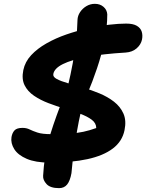

<svg xmlns="http://www.w3.org/2000/svg" viewBox="-20 -832 756 993"><path d="M236.6 9Q164 9 118.5 -10.5Q73 -30 53.8 -60.7Q34.6 -91.4 39.4 -122.8Q43 -144.4 54.9 -157.5Q66.8 -170.6 96.6 -170.6Q117.2 -170.6 133.4 -162.5Q149.6 -154.4 174.1 -146.3Q198.6 -138.2 244.8 -138.2Q300.2 -138.2 339.6 -140.9Q379 -143.6 411.3 -150.5Q443.6 -157.4 477.8 -169.8Q477.6 -195.4 454.5 -212.7Q431.4 -230 395 -243.5Q358.6 -257 315.3 -269.9Q272 -282.8 230.5 -298.6Q189 -314.4 156.1 -336.7Q123.2 -359 107.2 -391.1Q91.2 -423.2 100.6 -469.6Q109.6 -512.6 141.2 -546.6Q172.8 -580.6 220.3 -607.6Q267.8 -634.6 323.4 -653.8Q379 -673 435.9 -685.6Q492.8 -698.2 543.7 -704.1Q594.6 -710 632.2 -710Q668.6 -710 687.9 -698.4Q707.2 -686.8 713 -668.2Q718.8 -649.6 714.4 -627.4Q709 -601.4 686.6 -581.9Q664.2 -562.4 629.8 -560.2Q512.6 -553.2 431 -537.9Q349.4 -522.6 305.3 -500.6Q261.2 -478.6 255.8 -449.6Q252.6 -434.6 273.6 -423.4Q294.6 -412.2 330.5 -401.8Q366.4 -391.4 409.5 -378.9Q452.6 -366.4 494.7 -348.9Q536.8 -331.4 569.5 -306.1Q602.2 -280.8 618.3 -244.8Q634.4 -208.8 624 -158.6Q612.4 -101 563.5 -63.9Q514.6 -26.8 432.2 -8.9Q349.8 9 236.6 9ZM285.4 141Q240 141 220.7 119.9Q201.4 98.8 203 77.2Q206 26.2 212.5 -16.8Q219 -59.8 229.9 -100.7Q240.8 -141.6 256 -186.4Q271.2 -231.2 291.8 -285.8Q301.6 -313.8 319.7 -327.2Q337.8 -340.6 360.2 -340.6Q384.8 -340.6 395.2 -317.9Q405.6 -295.2 398.2 -253.6Q387.6 -208 378.3 -154.3Q369 -100.6 361.6 -44.9Q354.2 10.8 349.6 63.4Q342.4 103.4 327.2 122.2Q312 141 285.4 141ZM370.8 -296.2Q334 -295.4 327.1 -319.7Q320.2 -344 331.8 -389.6Q345.2 -445.4 356 -504.1Q366.8 -562.8 373.2 -620.2Q379.6 -677.6 380.8 -729Q381.6 -750.4 394.2 -769.4Q406.8 -788.4 426.9 -800.3Q447 -812.2 470.6 -812.2Q497.4 -812.2 515.3 -796.7Q533.2 -781.2 534.8 -758Q535 -692.8 520.3 -620.9Q505.6 -549 481.8 -478.7Q458 -408.4 431.6 -346.2Q421 -323.8 406.6 -310Q392.2 -296.2 370.8 -296.2Z"/></svg>

Font: Shantell Sans Light
Style: Italic
Weight: 300
Italic angle: -11°
Designer: Stephen Nixon, Anya Danilova, Shantell Martin
Foundry: Arrow Type
Version: Version 1.008;[ac192a2d6]